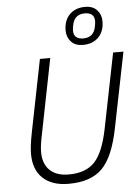

<svg xmlns="http://www.w3.org/2000/svg" viewBox="-63 -1014 776 1074"><g transform="rotate(-5 325.0 -477.0)"><path d="M426 -755Q383 -755 359.5 -780.5Q336 -806 336 -844Q336 -900 368.5 -933Q401 -966 456 -966Q499 -966 522.5 -940.5Q546 -915 546 -877Q546 -821 513.5 -788Q481 -755 426 -755ZM431 -791Q490 -791 501 -851Q505 -871 505 -881Q505 -930 451 -930Q392 -930 381 -870Q377 -850 377 -840Q377 -791 431 -791ZM179 -698H237L152 -270Q140 -214 140 -178Q140 -113 177 -76.5Q214 -40 284 -40Q380 -40 430 -93.5Q480 -147 506 -279L590 -698H648L563 -275Q531 -115 467 -51.5Q403 12 278 12Q186 12 134.5 -36Q83 -84 83 -173Q83 -215 97 -287Z"/></g></svg>

Font: IBM Plex Sans Light
Style: Italic
Weight: 300
Italic angle: -11.31°
Designer: Mike Abbink, Paul van der Laan, Pieter van Rosmalen
Foundry: Bold Monday
Version: Version 3.0